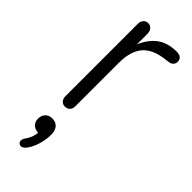

<svg xmlns="http://www.w3.org/2000/svg" viewBox="-247 -527 815 815"><g transform="rotate(45 160.5 -119.0)"><path d="M69 -27V-462Q69 -477 77.5 -486Q86 -495 98 -495Q112 -495 120 -485Q128 -475 128 -459V-397Q147 -443 180.5 -468.5Q214 -494 267 -495Q303 -495 303 -467Q303 -457 296 -449Q289 -441 277 -440L264 -438Q192 -431 160.5 -394Q129 -357 129 -287V-27Q129 -12 121 -3Q113 6 98 6Q85 6 77 -3Q69 -12 69 -27ZM85 257Q78 257 73 252Q68 247 68 240Q68 231 75 221Q94 195 97 165Q77 164 65.5 152.5Q54 141 54 122Q54 103 65.5 91Q77 79 97 79Q118 79 130 92.5Q142 106 142 132Q142 161 132.5 192.5Q123 224 106 245Q95 257 85 257Z"/></g></svg>

Font: SN Pro Light
Style: Regular
Weight: 300
Designer: Tobias Whetton
Foundry: Supernotes
Version: Version 1.002